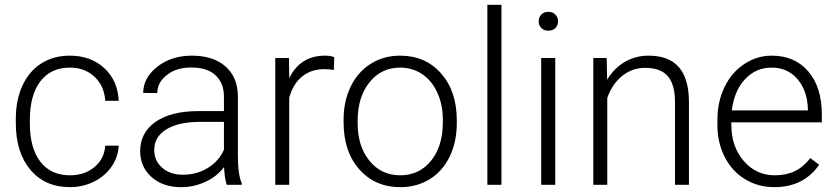

<svg xmlns="http://www.w3.org/2000/svg" viewBox="-20 -770 3482 800"><path d="M271.5 -39.6Q332.5 -39.6 373.8 -74Q415 -108.4 418.5 -163.1H474.6Q472.2 -114.7 444.3 -75Q416.5 -35.2 370.4 -12.7Q324.2 9.8 271.5 9.8Q167.5 9.8 106.7 -62.5Q45.9 -134.8 45.9 -256.8V-274.4Q45.9 -352.5 73.2 -412.6Q100.6 -472.7 151.6 -505.4Q202.6 -538.1 271 -538.1Q357.9 -538.1 414.3 -486.3Q470.7 -434.6 474.6 -350.1H418.5Q414.6 -412.1 373.8 -450.2Q333 -488.3 271 -488.3Q191.9 -488.3 148.2 -431.2Q104.5 -374 104.5 -271V-253.9Q104.5 -152.8 148.2 -96.2Q191.9 -39.6 271.5 -39.6Z M924.8 0Q916 -24.9 913.6 -73.7Q882.8 -33.7 835.2 -12Q787.6 9.8 734.4 9.8Q658.2 9.8 611.1 -32.7Q564 -75.2 564 -140.1Q564 -217.3 628.2 -262.2Q692.4 -307.1 807.1 -307.1H913.1V-367.2Q913.1 -423.8 878.2 -456.3Q843.3 -488.8 776.4 -488.8Q715.3 -488.8 675.3 -457.5Q635.3 -426.3 635.3 -382.3L576.7 -382.8Q576.7 -445.8 635.3 -491.9Q693.8 -538.1 779.3 -538.1Q867.7 -538.1 918.7 -493.9Q969.7 -449.7 971.2 -370.6V-120.6Q971.2 -43.9 987.3 -5.9V0ZM741.2 -42Q799.8 -42 845.9 -70.3Q892.1 -98.6 913.1 -146V-262.2H808.6Q721.2 -261.2 671.9 -230.2Q622.6 -199.2 622.6 -145Q622.6 -100.6 655.5 -71.3Q688.5 -42 741.2 -42Z M1371.1 -478.5Q1352.5 -481.9 1331.5 -481.9Q1276.9 -481.9 1239 -451.4Q1201.2 -420.9 1185.1 -362.8V0H1127V-528.3H1184.1L1185.1 -444.3Q1231.4 -538.1 1334 -538.1Q1358.4 -538.1 1372.6 -531.7Z M1411.6 -272Q1411.6 -348.1 1441.2 -409.2Q1470.7 -470.2 1524.7 -504.2Q1578.6 -538.1 1647 -538.1Q1752.4 -538.1 1817.9 -464.1Q1883.3 -390.1 1883.3 -268.1V-255.9Q1883.3 -179.2 1853.8 -117.9Q1824.2 -56.6 1770.5 -23.4Q1716.8 9.8 1647.9 9.8Q1543 9.8 1477.3 -64.2Q1411.6 -138.2 1411.6 -260.3ZM1470.2 -255.9Q1470.2 -161.1 1519.3 -100.3Q1568.4 -39.6 1647.9 -39.6Q1727.1 -39.6 1776.1 -100.3Q1825.2 -161.1 1825.2 -260.7V-272Q1825.2 -332.5 1802.7 -382.8Q1780.3 -433.1 1739.7 -460.7Q1699.2 -488.3 1647 -488.3Q1568.8 -488.3 1519.5 -427Q1470.2 -365.7 1470.2 -266.6Z M2069.3 0H2010.7V-750H2069.3Z M2293.5 0H2234.9V-528.3H2293.5ZM2224.6 -681.2Q2224.6 -697.8 2235.4 -709.2Q2246.1 -720.7 2264.6 -720.7Q2283.2 -720.7 2294.2 -709.2Q2305.2 -697.8 2305.2 -681.2Q2305.2 -664.6 2294.2 -653.3Q2283.2 -642.1 2264.6 -642.1Q2246.1 -642.1 2235.4 -653.3Q2224.6 -664.6 2224.6 -681.2Z M2507.8 -528.3 2509.8 -438Q2539.6 -486.8 2584 -512.5Q2628.4 -538.1 2682.1 -538.1Q2767.1 -538.1 2808.6 -490.2Q2850.1 -442.4 2850.6 -346.7V0H2792.5V-347.2Q2792 -418 2762.5 -452.6Q2732.9 -487.3 2668 -487.3Q2613.8 -487.3 2572 -453.4Q2530.3 -419.4 2510.3 -361.8V0H2452.1V-528.3Z M3206.1 9.8Q3138.7 9.8 3084.2 -23.4Q3029.8 -56.6 2999.5 -116Q2969.2 -175.3 2969.2 -249V-270Q2969.2 -346.2 2998.8 -407.2Q3028.3 -468.3 3081.1 -503.2Q3133.8 -538.1 3195.3 -538.1Q3291.5 -538.1 3347.9 -472.4Q3404.3 -406.7 3404.3 -293V-260.3H3027.3V-249Q3027.3 -159.2 3078.9 -99.4Q3130.4 -39.6 3208.5 -39.6Q3255.4 -39.6 3291.3 -56.6Q3327.1 -73.7 3356.4 -111.3L3393.1 -83.5Q3328.6 9.8 3206.1 9.8ZM3195.3 -488.3Q3129.4 -488.3 3084.2 -439.9Q3039.1 -391.6 3029.3 -310.1H3346.2V-316.4Q3343.8 -392.6 3302.7 -440.4Q3261.7 -488.3 3195.3 -488.3Z"/></svg>

Font: Vazir Thin FD
Style: Thin-FD
Weight: 100
Designer: Saber Rastikerdar
Foundry: Saber Rastikerdar
Version: Version 30.0.0